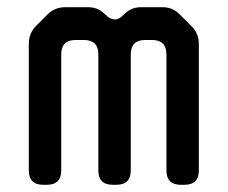

<svg xmlns="http://www.w3.org/2000/svg" viewBox="-20 -505 632 533"><path d="M110 8H100Q60 8 60 -32V-383Q60 -413 80 -433L112 -465Q132 -485 161 -485H224Q239 -485 250.5 -480Q262 -475 273 -464Q286 -451 299 -451Q310 -451 321 -462L323 -464Q334 -475 345.5 -480Q357 -485 372 -485H431Q446 -485 457.5 -480Q469 -475 480 -464L512 -432Q532 -412 532 -383V-32Q532 8 492 8H482Q442 8 442 -32V-354Q442 -394 402 -394H383Q343 -394 343 -354V-32Q343 8 303 8H293Q253 8 253 -32V-354Q253 -394 213 -394H190Q150 -394 150 -354V-32Q150 8 110 8Z"/></svg>

Font: ZCOOL QingKe HuangYou
Style: Regular
Weight: 400
Version: Version 1.000